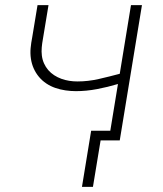

<svg xmlns="http://www.w3.org/2000/svg" viewBox="-20 -550 640 752"><path d="M301 182 337 -38H412L442 -221Q402 -209 360 -201Q318 -193 277 -193Q257 -193 236.5 -196Q216 -199 197 -205.5Q178 -212 161.5 -223Q145 -234 132.5 -249Q120 -264 112 -282Q104 -300 101 -320.5Q98 -341 100 -362Q102 -383 106 -403L127 -530H170L148 -397Q145 -381 143.5 -364.5Q142 -348 144 -332Q146 -316 152.5 -301.5Q159 -287 169 -275.5Q179 -264 192 -255.5Q205 -247 220 -241.5Q235 -236 251 -233.5Q267 -231 283 -231Q325 -231 366.5 -240.5Q408 -250 449 -261L493 -530H536L449 0H374L344 182Z"/></svg>

Font: Iosevka Curly XLtEx
Style: Italic
Weight: 200
Width: 7
Italic angle: -9°
Monospace: yes
Designer: Belleve Invis
Foundry: Belleve Invis
Version: Version 11.1.0; ttfautohint (v1.8.3)